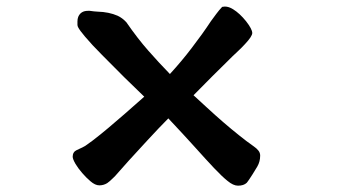

<svg xmlns="http://www.w3.org/2000/svg" viewBox="-20 -509 1040 592"><path d="M218.8 -432.1V-442.9Q218.8 -450.7 221.2 -457Q229 -475.6 251 -475.6Q253.9 -475.6 256.8 -475.6Q270 -473.6 280.8 -473.1Q315.9 -472.2 342.8 -460.4Q357.4 -453.6 369.6 -440.4Q404.8 -389.6 437.3 -352.8Q469.7 -315.9 503.9 -280.8Q541 -321.3 571.3 -361.3Q604 -403.8 630.4 -443.8L647 -466.3Q655.3 -477.5 665 -487.8Q670.4 -488.8 673.3 -488.8Q685.5 -488.8 698.7 -480.5Q719.2 -467.8 738.8 -443.4Q757.8 -418.9 757.8 -407.2Q757.8 -397 735.8 -373.5Q725.6 -362.3 714.6 -352.1Q703.6 -341.8 696.5 -335Q689.5 -328.1 681.2 -319.8Q640.6 -280.3 576.7 -215.3L618.2 -177.2Q669.9 -129.4 717.8 -91.3Q738.8 -74.2 763.2 -57.1Q771 -51.8 776.6 -44.9Q782.2 -38.1 782.2 -29.3Q782.2 -10.7 773.4 4.4Q764.6 19.5 758.8 28.3Q745.6 48.8 743.7 50.8Q741.7 53.7 740.7 54.7Q731.4 63.5 713.9 63.5Q699.2 63.5 681.6 48.8Q665.5 36.1 640.1 9.3Q615.2 -17.1 580.6 -55.7Q545.9 -94.2 499 -144Q472.7 -117.7 432.6 -74.2Q370.1 -6.8 335 33.7Q332.5 36.1 328.6 40Q318.4 50.3 310.5 55.7Q299.3 62.5 286.4 62.5Q273.4 62.5 258.8 49.8Q245.6 38.6 233.4 24.4Q221.2 10.3 212.9 -3.4Q204.1 -18.6 204.1 -25.9Q204.1 -40.5 216.8 -46.4Q229 -51.8 233.6 -54.2Q238.3 -56.6 242.7 -59.1Q264.2 -73.7 290.3 -95Q316.4 -116.2 335.9 -133.3Q368.7 -161.1 389.9 -180.2Q411.1 -199.2 424.8 -210.9Q366.7 -266.1 294.4 -339.8Q262.7 -371.6 242.2 -396Q225.6 -415.5 220.7 -425.3Q219.2 -428.2 218.8 -432.1Z"/></svg>

Font: Bakudai
Style: Bold
Weight: 700
Version: Version 1.48